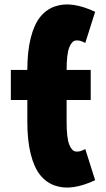

<svg xmlns="http://www.w3.org/2000/svg" viewBox="-20 -828 477 864"><path d="M28.8 -377.9V-513.2H103Q103 -597.2 118.4 -657.7Q133.8 -718.3 161.1 -752Q188.5 -785.6 227.1 -799.1Q265.6 -812.5 310.8 -805.9Q356 -799.3 408.2 -774.9L363.8 -634.8Q351.6 -641.1 341.8 -644Q332 -647 322 -646Q312 -645 304.7 -637Q297.4 -628.9 291.5 -614.3Q285.6 -599.6 282.7 -574Q279.8 -548.3 279.8 -513.2H388.2V-377.9H279.8V-278.8Q279.8 -243.7 282.7 -218Q285.6 -192.4 291.5 -177.7Q297.4 -163.1 304.7 -155Q312 -147 322 -146Q332 -145 341.8 -147.9Q351.6 -150.9 363.8 -157.2L408.2 -17.1Q356 7.3 310.8 13.9Q265.6 20.5 227.1 7.1Q188.5 -6.3 161.1 -40Q133.8 -73.7 118.4 -134.3Q103 -194.8 103 -278.8V-377.9Z"/></svg>

Font: Hussar Preview
Style: Bold
Weight: 700
Foundry: Cannot Into Space Fonts, PlusOne Fonts
Version: Version 2.29RC2 "Millennial"